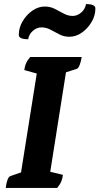

<svg xmlns="http://www.w3.org/2000/svg" viewBox="-20 -920 487 940"><path d="M8 0Q15 -53 31 -58L83 -76L160 -560L99 -577Q101 -595 107.5 -610Q114 -625 128 -641H380Q376 -616 369.5 -600.5Q363 -585 356 -583L303 -566L226 -79L288 -64Q286 -46 280 -31.5Q274 -17 260 0ZM118 -728Q72 -728 72 -749Q72 -784 90.5 -815.5Q109 -847 138 -867.5Q167 -888 199 -888Q226 -888 248.5 -876.5Q271 -865 292 -853.5Q313 -842 336 -842Q358 -842 377.5 -858.5Q397 -875 401 -900Q447 -900 447 -879Q447 -844 428.5 -812.5Q410 -781 381 -760.5Q352 -740 320 -740Q293 -740 271 -751.5Q249 -763 227.5 -774.5Q206 -786 183 -786Q161 -786 141.5 -769.5Q122 -753 118 -728Z"/></svg>

Font: Petrona ExtraBold
Style: Italic
Weight: 800
Italic angle: -9°
Designer: Ringo R. Seeber
Foundry: Ringo R. Seeber
Version: Version 2.001; ttfautohint (v1.8.3)